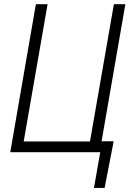

<svg xmlns="http://www.w3.org/2000/svg" viewBox="-20 -731 648 922"><path d="M152.3 -710.9H208.5L93.8 -51.8H412.1L526.9 -710.9H582L467.8 -52.7H525.9L482.4 171.4H431.2L461.4 0H29.3Z"/></svg>

Font: MAUL Condensed Light Italic
Style: Light Italic
Weight: 300
Italic angle: -12°
Designer: MAUL
Version: Version 1.0; 2020; ttfautohint (v1.8.3)